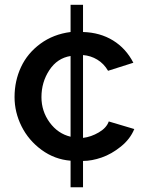

<svg xmlns="http://www.w3.org/2000/svg" viewBox="-20 -665 620 805"><path d="M275.9 120.1V8.8Q209 3.4 154.3 -36.6Q99.6 -76.7 70.3 -135.5Q41 -194.3 41 -257.8Q41 -325.7 68.1 -383.8Q95.2 -441.9 149.4 -481.7Q203.6 -521.5 275.9 -530.8V-645H328.1V-530.8Q399.4 -528.8 453.9 -495.4Q508.3 -461.9 539.1 -401.9L433.1 -368.2Q415.5 -398.4 387.9 -415Q360.4 -431.6 328.1 -434.1V-86.9Q361.8 -90.8 394.3 -109.9Q426.8 -128.9 436 -155.8L543 -124Q525.9 -82 486.8 -50.5Q447.8 -19 406.2 -4.6Q364.7 9.8 328.1 9.8V120.1ZM275.9 -91.8V-430.2Q220.2 -421.4 187 -371.1Q153.8 -320.8 153.8 -257.8Q153.8 -198.7 188.2 -151.6Q222.7 -104.5 275.9 -91.8Z"/></svg>

Font: Rawline SemiBold
Style: Regular
Weight: 600
Designer: Matt McInerney, Pablo Impallari, Rodrigo Fuenzalida
Foundry: Matt McInerney, Pablo Impallari, Rodrigo Fuenzalida
Version: Version 4.020;PS 004.020;hotconv 1.0.88;makeotf.lib2.5.64775